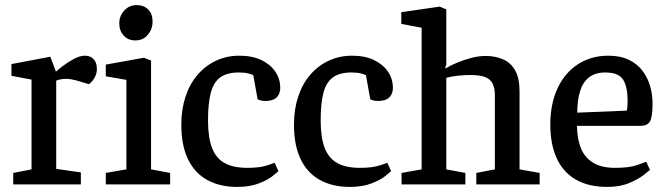

<svg xmlns="http://www.w3.org/2000/svg" viewBox="-20 -725 2622 755"><path d="M32 0V-45L104 -59V-412L25 -427V-473L178 -502L200 -443Q208 -451 227 -465.5Q246 -480 270 -493Q294 -506 314 -506Q335 -506 348 -492.5Q361 -479 361 -454Q361 -436 352.5 -420.5Q344 -405 330 -394L279 -409Q267 -412 258 -413.5Q249 -415 239 -415Q229 -415 218.5 -413Q208 -411 201 -408V-61L298 -47V0Z M396 0V-45L477 -59V-411L396 -425V-471L546 -498L574 -487V-59L649 -45V0ZM512 -566Q484 -566 466.5 -585Q449 -604 449 -633Q449 -662 468.5 -683.5Q488 -705 517 -705Q545 -705 562.5 -688Q580 -671 580 -640Q580 -611 561.5 -588.5Q543 -566 512 -566Z M912 10Q845 10 795.5 -17Q746 -44 719.5 -98.5Q693 -153 693 -235Q693 -295 709.5 -345Q726 -395 757 -431Q788 -467 830 -486.5Q872 -506 921 -506Q972 -506 1007.5 -489Q1043 -472 1062.5 -443.5Q1082 -415 1082 -379Q1082 -365 1076 -353Q1070 -341 1057 -334.5Q1044 -328 1023 -328Q1012 -328 1003.5 -330.5Q995 -333 993 -335L976 -429Q972 -432 957 -436Q942 -440 919 -440Q873 -440 846.5 -421Q820 -402 809 -360.5Q798 -319 798 -251Q798 -185 813.5 -144Q829 -103 863 -84Q897 -65 952 -65Q999 -65 1026.5 -73.5Q1054 -82 1060 -85L1075 -52Q1072 -49 1053 -33.5Q1034 -18 998.5 -4Q963 10 912 10Z M1355 10Q1288 10 1238.5 -17Q1189 -44 1162.5 -98.5Q1136 -153 1136 -235Q1136 -295 1152.5 -345Q1169 -395 1200 -431Q1231 -467 1273 -486.5Q1315 -506 1364 -506Q1415 -506 1450.5 -489Q1486 -472 1505.5 -443.5Q1525 -415 1525 -379Q1525 -365 1519 -353Q1513 -341 1500 -334.5Q1487 -328 1466 -328Q1455 -328 1446.5 -330.5Q1438 -333 1436 -335L1419 -429Q1415 -432 1400 -436Q1385 -440 1362 -440Q1316 -440 1289.5 -421Q1263 -402 1252 -360.5Q1241 -319 1241 -251Q1241 -185 1256.5 -144Q1272 -103 1306 -84Q1340 -65 1395 -65Q1442 -65 1469.5 -73.5Q1497 -82 1503 -85L1518 -52Q1515 -49 1496 -33.5Q1477 -18 1441.5 -4Q1406 10 1355 10Z M1559 0V-45L1638 -59V-616L1558 -631V-677L1709 -699L1735 -688V-469L1731 -462L1732 -456Q1752 -468 1778.5 -479Q1805 -490 1834 -497.5Q1863 -505 1889 -505Q1927 -505 1957.5 -492Q1988 -479 2005.5 -448.5Q2023 -418 2023 -366V-59L2102 -45V0H1853V-45L1926 -59V-349Q1926 -380 1916.5 -397.5Q1907 -415 1886 -422.5Q1865 -430 1829 -430Q1809 -430 1782.5 -427.5Q1756 -425 1735 -419V-59L1810 -45V0Z M2368 10Q2294 10 2244 -19Q2194 -48 2169 -103Q2144 -158 2144 -235Q2144 -318 2173 -379Q2202 -440 2253.5 -473Q2305 -506 2372 -506Q2420 -506 2453.5 -489.5Q2487 -473 2507 -446Q2527 -419 2536.5 -386Q2546 -353 2546 -318Q2546 -264 2535.5 -247Q2525 -230 2498 -230H2249Q2249 -183 2263 -145.5Q2277 -108 2310 -86.5Q2343 -65 2398 -65Q2455 -65 2486 -76Q2517 -87 2521 -89L2536 -57Q2533 -54 2512 -37.5Q2491 -21 2454.5 -5.5Q2418 10 2368 10ZM2250 -282 2445 -290Q2448 -308 2448 -328Q2448 -383 2430.5 -411.5Q2413 -440 2360 -440Q2321 -440 2296.5 -421Q2272 -402 2261 -366.5Q2250 -331 2250 -282Z"/></svg>

Font: Faustina Medium
Style: Regular
Weight: 500
Designer: Alfonso Garcia
Foundry: http://www.omnibus-type.com
Version: Version 1.200